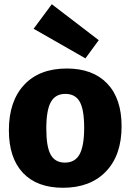

<svg xmlns="http://www.w3.org/2000/svg" viewBox="-20 -875 617 908"><path d="M296 -551Q419 -551 487 -480Q555 -409 555 -278Q555 -141 481 -64Q407 13 278 13Q155 13 88.5 -57.5Q22 -128 22 -259Q22 -396 94 -473.5Q166 -551 296 -551ZM289 -431Q242 -431 220.5 -392.5Q199 -354 199 -267Q199 -180 220 -143Q241 -106 287 -106Q335 -106 356.5 -145.5Q378 -185 378 -271Q378 -357 357 -394Q336 -431 289 -431ZM225 -855 447 -685 384 -599 139 -739Z"/></svg>

Font: Bitter ExtraBold
Style: Regular
Weight: 800
Designer: Sol Matas, and Bitter project Authors
Foundry: Sol Matas
Version: Version 2.001